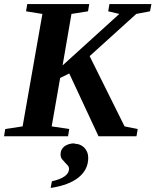

<svg xmlns="http://www.w3.org/2000/svg" viewBox="-27 -675 770 951"><path d="M229 -49 316 -36 310 0H-7L-1 -36L85 -49L183 -606L102 -619L108 -655H415L409 -619L327 -606L283 -351L564 -606L509 -619L515 -655H723L716 -619L648 -606L417 -397L590 -49L655 -36L649 0H461L316 -311L271 -289ZM343 35 342 37Q371 37 390 56Q410 76 410 107Q410 165 362 204Q315 242 224 256L230 223Q313 204 315 163Q315 152 309 145Q305 140 295 130Q290 125 280 113Q273 105 273 89Q273 65 292 50Q312 35 343 35Z"/></svg>

Font: Libra Serif Modern
Style: Bold Italic
Weight: 700
Italic angle: -12°
Designer: Stefan Peev, Context Ltd
Foundry: Stefan Peev, Context Ltd
Version: Version 1.000